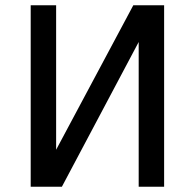

<svg xmlns="http://www.w3.org/2000/svg" viewBox="-20 -710 741 730"><path d="M604 0H507.3V-550.3L215.3 0H96.7V-689.9H193.4V-140.6L486.8 -689.9H604Z"/></svg>

Font: Acari Sans Medium
Style: Regular
Weight: 500
Designer: Alfredo Marco Pradil and Stefan Peev
Foundry: Hanken Design Co.
Version: Version 1.045